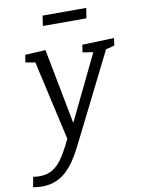

<svg xmlns="http://www.w3.org/2000/svg" viewBox="-156 -799 813 1106"><g transform="rotate(-10 251.0 -245.5)"><path d="M-53 234 -42.6 175.1Q-32.3 176.4 -23.3 177.3Q-14.3 178.1 -5.2 178.1Q43.1 178.1 76.5 155.6Q110 133.2 138 88.4Q166 43.6 197 -23L192.6 7.1L82.6 -479.5L91.9 -470.5L27.7 -481.5L34.7 -525L154.2 -531.7L245.5 -57.5L224.8 -61.2L427.6 -480.2L431.9 -470.8L362 -481.5L368.3 -525L555.2 -531.7L548.8 -488.2L484.8 -471.9L501.2 -480.9L260 1.6Q244.6 32.3 227.6 65.1Q210.6 97.9 189.3 129Q167.9 160 141.1 185Q114.2 210 78.7 224.5Q43.1 239 -2.6 239Q-25.6 239 -53 234ZM427.6 -730.2 418.2 -670.9H163.3L172.4 -730.2Z"/></g></svg>

Font: Bitter Thin
Style: Italic
Weight: 100
Italic angle: -9°
Designer: Sol Matas, and Bitter project Authors
Foundry: Sol Matas
Version: Version 2.002